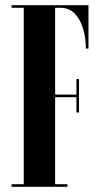

<svg xmlns="http://www.w3.org/2000/svg" viewBox="-20 -720 392 740"><path d="M24.5 0V-10H71.5V-690H24.5V-700H321V-533H311Q311 -573.5 300.2 -609.5Q289.5 -645.5 267.8 -667.8Q246 -690 213 -690H192.5V-355.5H274.5V-415.5H284.5V-286.5H274.5V-345.5H192.5V-10H240V0Z"/></svg>

Font: Imbue 100pt
Style: Bold
Weight: 700
Designer: Tyler Finck
Foundry: Etcetera Type Company
Version: Version 1.102; ttfautohint (v1.8.3)